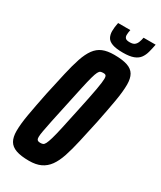

<svg xmlns="http://www.w3.org/2000/svg" viewBox="-214 -923 842 1005"><g transform="rotate(30 207.0 -421.0)"><path d="M143 8Q94 8 64.5 -2.5Q35 -13 22 -35.5Q9 -58 9 -95Q9 -137 19.5 -197Q30 -257 47 -341Q64 -419 77.5 -478.5Q91 -538 105 -579.5Q119 -621 138 -647Q157 -673 184.5 -684.5Q212 -696 253 -696Q303 -696 333 -686Q363 -676 376 -653.5Q389 -631 389 -594Q389 -552 378.5 -491.5Q368 -431 351 -347Q335 -273 322 -215Q309 -157 295 -115Q281 -73 261.5 -46Q242 -19 213.5 -5.5Q185 8 143 8ZM148 -103Q157 -103 163.5 -105.5Q170 -108 176 -119.5Q182 -131 189.5 -156.5Q197 -182 207 -227.5Q217 -273 232 -344Q254 -446 262.5 -494.5Q271 -543 271 -561Q271 -573 268.5 -577.5Q266 -582 262 -583.5Q258 -585 251 -585Q241 -585 234.5 -582.5Q228 -580 222 -568.5Q216 -557 209 -531.5Q202 -506 192 -460.5Q182 -415 167 -344Q152 -276 143 -232Q134 -188 129.5 -163.5Q125 -139 125 -126Q125 -115 128 -110.5Q131 -106 136 -104.5Q141 -103 148 -103ZM286 -728Q244 -728 221 -736.5Q198 -745 189.5 -761Q181 -777 181 -798Q181 -810 182.5 -822.5Q184 -835 187 -850H261Q259 -841 258 -833Q257 -825 257 -818Q257 -807 263.5 -800Q270 -793 289 -793Q309 -793 318.5 -800.5Q328 -808 333 -821Q338 -834 341 -850H414Q409 -824 403 -801.5Q397 -779 385 -762.5Q373 -746 349.5 -737Q326 -728 286 -728Z"/></g></svg>

Font: Saira UltraCondensed ExtraBold
Style: Italic
Weight: 800
Width: 1
Italic angle: -12°
Designer: Hector Gatti with collaboration of the Omnibus-Type team
Foundry: Omnibus-Type
Version: Version 1.101